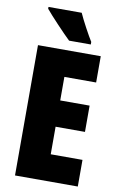

<svg xmlns="http://www.w3.org/2000/svg" viewBox="-100 -982 644 1036"><g transform="rotate(10 221.5 -463.5)"><path d="M261 -927H79V-917C105 -885 188 -797 220 -767H339V-781C321 -809 278 -888 261 -927ZM403 0V-146H229V-297H390V-441H229V-570H403V-714H59V0Z"/></g></svg>

Font: Noto Sans Myanmar ExtraCondensed Black
Style: Regular
Weight: 900
Width: 2
Designer: Monotype Design Team
Foundry: Monotype Imaging Inc.
Version: Version 2.107